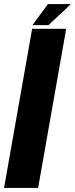

<svg xmlns="http://www.w3.org/2000/svg" viewBox="-49 -927 370 947"><path d="M-29 0 109.5 -785H277.5L139 0ZM111 -803 187.5 -907H301L190 -803Z"/></svg>

Font: Anybody Condensed ExtraBold
Style: Italic
Weight: 800
Width: 3
Italic angle: -10°
Designer: Tyler Finck
Foundry: Etcetera Type Company
Version: Version 1.010; ttfautohint (v1.8.3) -l 8 -r 50 -G 200 -x 14 